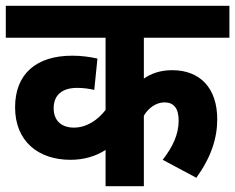

<svg xmlns="http://www.w3.org/2000/svg" viewBox="-20 -642 811 662"><path d="M771 -512V-622H0V-512H344V-263C319 -230 280 -202 235 -202C193 -202 165 -225 165 -269C165 -314 194 -339 246 -339C268 -339 288 -336 305 -332L316 -440C290 -446 260 -450 229 -450C105 -450 32 -387 32 -272C32 -155 112 -91 223 -91C269 -91 310 -103 344 -125V0H476V-243C491 -269 518 -289 547 -289C579 -289 596 -269 596 -226C596 -178 575 -135 541 -91L657 -29C708 -100 729 -165 729 -231C729 -337 671 -400 574 -400C533 -400 502 -389 476 -371V-512Z"/></svg>

Font: Noto Sans Devanagari SemiCondensed
Style: Bold
Weight: 700
Width: 4
Designer: Jelle Bosma - Monotype Design Team
Foundry: Monotype Imaging Inc.
Version: Version 2.004